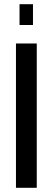

<svg xmlns="http://www.w3.org/2000/svg" viewBox="-20 -894 251 914"><path d="M56 0V-687H155V0ZM73 -775V-874H137V-775Z"/></svg>

Font: Archivo ExtraCondensed Medium
Style: Regular
Weight: 500
Width: 2
Designer: Hector Gatti
Foundry: Omnibus-Type
Version: Version 2.001